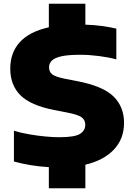

<svg xmlns="http://www.w3.org/2000/svg" viewBox="-20 -880 714 1020"><path d="M239.5 120V8Q188.5 5 142 -2.8Q95.5 -10.5 54 -22V-185.5Q89 -174.5 133.2 -166.8Q177.5 -159 220.2 -155Q263 -151 294 -151Q377 -151 405 -168.8Q433 -186.5 433 -217Q433 -243 413.2 -257.2Q393.5 -271.5 335 -282.5L268 -295.5Q142.5 -320 88.5 -374Q34.5 -428 34.5 -515.5Q34.5 -600 85.2 -656Q136 -712 239.5 -735V-860H433.5V-749Q480.5 -747.5 522.2 -741.8Q564 -736 598 -728V-564.5Q559 -575.5 506.5 -582.2Q454 -589 406.5 -589Q341.5 -589 305.5 -580.8Q269.5 -572.5 255 -557.5Q240.5 -542.5 240.5 -523Q240.5 -498.5 257.2 -485.2Q274 -472 323 -462L390 -449Q527.5 -422.5 583.2 -367.5Q639 -312.5 639 -227.5Q639 -143 585.5 -85.8Q532 -28.5 433.5 -5V120Z"/></svg>

Font: Encode Sans Exp XBd
Style: Regular
Weight: 800
Width: 7
Designer: Multiple Designers
Foundry: Impallari Type
Version: Version 3.002; ttfautohint (v1.8.3) -l 8 -r 50 -G 200 -x 14 